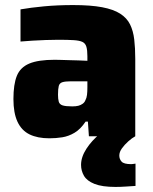

<svg xmlns="http://www.w3.org/2000/svg" viewBox="-20 -538 606 758"><path d="M175 8Q128 8 96.5 -7.5Q65 -23 49 -57.5Q33 -92 33 -147Q33 -205 46.5 -238.5Q60 -272 95.5 -287Q131 -302 196 -302Q205 -302 220 -301.5Q235 -301 253.5 -300.5Q272 -300 290.5 -299.5Q309 -299 325 -298V-316Q325 -340 321 -353.5Q317 -367 305.5 -372.5Q294 -378 271 -379.5Q248 -381 210 -381Q187 -381 160.5 -380Q134 -379 108 -377.5Q82 -376 61 -374V-501Q101 -508 154 -513Q207 -518 269 -518Q338 -518 383 -509.5Q428 -501 454.5 -484Q481 -467 493.5 -441.5Q506 -416 510 -382Q514 -348 514 -305V0H331L327 -58H318Q298 -28 274.5 -14Q251 0 226 4Q201 8 175 8ZM265 -118Q280 -118 289.5 -120.5Q299 -123 306.5 -128.5Q314 -134 317 -142Q322 -151 323.5 -163.5Q325 -176 325 -193V-217H260Q238 -217 226.5 -213.5Q215 -210 212 -198.5Q209 -187 209 -164Q209 -147 212 -136.5Q215 -126 227 -122Q239 -118 265 -118ZM436 200Q383 200 353 188Q323 176 311.5 156Q300 136 300 113Q300 82 321 49.5Q342 17 375 -10L514 0Q501 7 486.5 20Q472 33 461.5 47.5Q451 62 451 76Q451 90 460 100Q469 110 498 110Q500 110 504 109.5Q508 109 515 108V196Q499 197 477 198.5Q455 200 436 200Z"/></svg>

Font: Saira Thin ExtraBold
Style: Regular
Weight: 800
Version: Version 1.101